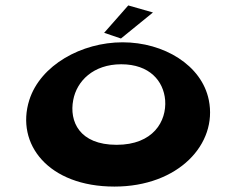

<svg xmlns="http://www.w3.org/2000/svg" viewBox="-20 -688 869 708"><path d="M364 -567 426 -546 544 -642 453 -668ZM88 -319C37 -157 158 0 402 0C638 0 783 -157 750 -319C724 -448 584 -532 432 -532C281 -532 129 -448 88 -319ZM250 -319C263 -389 324 -451 427 -451C532 -451 583 -389 589 -319C595 -241 545 -154 410 -154C272 -154 235 -241 250 -319Z"/></svg>

Font: Hussar Milosc
Style: Bold
Weight: 700
Foundry: Cannot Into Space Fonts
Version: Version 1.02